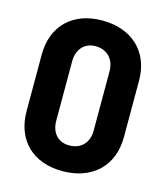

<svg xmlns="http://www.w3.org/2000/svg" viewBox="-108 -793 766 888"><g transform="rotate(15 274.5 -349.5)"><path d="M273 11C416 11 508 -76 508 -215V-485C508 -622 416 -710 273 -710C131 -710 42 -622 42 -485V-215C42 -76 131 11 273 11ZM186 -207V-491C186 -549 220 -587 273 -587C329 -587 365 -549 365 -491V-207C365 -149 329 -112 273 -112C220 -112 186 -149 186 -207Z"/></g></svg>

Font: Vanilla Cream Black
Style: Regular
Weight: 900
Designer: Jeremy Tribby, Jinavaṁso
Foundry: Tribby Type
Version: Version 1.422;Glyphs 3.1.2 (3151)